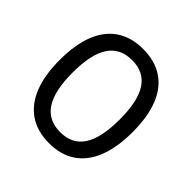

<svg xmlns="http://www.w3.org/2000/svg" viewBox="-186 -874 1042 1042"><g transform="rotate(45 335.5 -352.5)"><path d="M336 9Q245 9 183 -33Q121 -75 89 -155Q57 -235 57 -352Q57 -470 89 -550.5Q121 -631 183.5 -672.5Q246 -714 336 -714Q426 -714 488.5 -672.5Q551 -631 582.5 -551Q614 -471 614 -354Q614 -237 582 -156Q550 -75 488 -33Q426 9 336 9ZM336 -76Q427 -76 471.5 -144Q516 -212 516 -353Q516 -494 471.5 -561.5Q427 -629 336 -629Q245 -629 200 -561.5Q155 -494 155 -353Q155 -212 200 -144Q245 -76 336 -76Z"/></g></svg>

Font: Nunito Sans 10pt SemiExpanded Medium
Style: Regular
Weight: 500
Width: 6
Designer: Vernon Adams
Foundry: Vernon Adams
Version: Version 3.101;gftools[0.9.27]